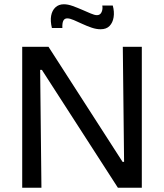

<svg xmlns="http://www.w3.org/2000/svg" viewBox="-20 -879 768 899"><path d="M84 0V-660H207L554 -121H561L555 -660H644V0H532L176 -552H168L174 0ZM451 -742Q431 -742 409 -749.5Q387 -757 365.5 -767Q344 -777 325.5 -785Q307 -793 295 -793Q282 -793 276.5 -782Q271 -771 272 -748H223Q215 -781 219.5 -805.5Q224 -830 239.5 -844.5Q255 -859 279 -859Q298 -859 320 -851Q342 -843 364 -833.5Q386 -824 404.5 -816Q423 -808 434 -808Q449 -808 455.5 -822Q462 -836 459 -853H508Q516 -824 512 -798.5Q508 -773 493 -757.5Q478 -742 451 -742Z"/></svg>

Font: Bricolage Grotesque 18pt
Style: Regular
Weight: 400
Version: Version 1.001;gftools[0.9.33.dev8+g029e19f]